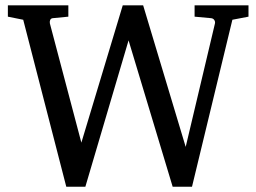

<svg xmlns="http://www.w3.org/2000/svg" viewBox="-20 -691 971 727"><path d="M859.9 -616.2 707 16.1H633.8L466.8 -538.1L303.2 16.1H231L67.9 -616.2L9.8 -627.9V-670.9H238.8V-627.9L179.2 -622.1Q172.4 -621.1 169.9 -615Q167.5 -608.9 168.9 -602.1L288.1 -150.9L444.8 -670.9H522L683.1 -134.8L793.9 -602.1Q795.4 -608.9 791.5 -615Q787.6 -621.1 779.8 -622.1L716.8 -627.9V-670.9H920.9V-627.9Z"/></svg>

Font: BabelStone Ogham Pictish
Style: Bold Italic
Weight: 700
Italic angle: -30°
Designer: Andrew West
Foundry: BabelStone
Version: Version 1.02 March 14, 2022